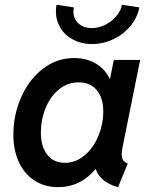

<svg xmlns="http://www.w3.org/2000/svg" viewBox="-20 -770 624 798"><path d="M35.6 -210.4Q35.6 -291.5 67.6 -365Q99.6 -438.5 157.5 -483.6Q215.3 -528.8 288.1 -528.8Q338.9 -528.8 377.7 -506.1Q416.5 -483.4 435.5 -443.4H437.5L453.1 -521H562.5L489.7 -159.7Q485.8 -140.1 485.8 -127.9Q485.8 -113.8 491.7 -104.5Q497.6 -95.2 511.2 -90.8L470.7 7.8Q435.5 -1 410.4 -21.2Q385.3 -41.5 378.4 -67.4H377.4Q314 7.8 221.7 7.8Q166.5 7.8 124.3 -19Q82 -45.9 58.8 -95.5Q35.6 -145 35.6 -210.4ZM409.2 -306.6Q409.2 -363.3 382.1 -395.5Q355 -427.7 307.1 -427.7Q260.7 -427.7 224.9 -398.2Q189 -368.7 169.4 -320.6Q149.9 -272.5 149.9 -218.8Q149.9 -160.6 176.3 -127Q202.6 -93.3 249.5 -93.3Q294.9 -93.3 331.5 -124.3Q368.2 -155.3 388.7 -204.6Q409.2 -253.9 409.2 -306.6ZM212.4 -722.7Q212.4 -738.3 214.8 -750L287.1 -739.3Q285.2 -727.5 285.2 -721.7Q285.2 -691.4 306.4 -672.4Q327.6 -653.3 362.3 -653.3Q390.6 -653.3 417.7 -667Q444.8 -680.7 463.6 -702.9Q482.4 -725.1 486.8 -750L559.1 -739.3Q550.8 -696.3 521.7 -661.4Q492.7 -626.5 450.4 -606.7Q408.2 -586.9 361.3 -586.9Q318.4 -586.9 284.2 -605Q250 -623 231.2 -654.1Q212.4 -685.1 212.4 -722.7Z"/></svg>

Font: Reddit Sans Fudge SmBold Italic
Style: Regular
Weight: 600
Italic angle: -11.25°
Designer: Stephen Hutchings
Version: Version 1.013